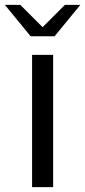

<svg xmlns="http://www.w3.org/2000/svg" viewBox="-32 -764 348 784"><path d="M99 0H185V-540H99ZM296 -744H233L142 -653L51 -744H-12L93 -616H191Z"/></svg>

Font: Resamitz
Style: Bold
Weight: 700
Designer: gluk
Foundry: gluk
Version: Version 0.047